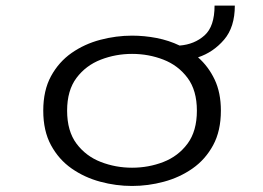

<svg xmlns="http://www.w3.org/2000/svg" viewBox="-20 -636 915 668"><path d="M439.5 11Q383.5 11 328.8 -3.8Q274 -18.5 229.2 -49.8Q184.5 -81 157.5 -130.8Q130.5 -180.5 130.5 -251Q130.5 -321.5 157.5 -371Q184.5 -420.5 229.2 -451.8Q274 -483 329 -497.5Q384 -512 439.5 -512Q482 -512 524.8 -503.8Q567.5 -495.5 605 -477.5Q656.5 -481.5 691.5 -512.8Q726.5 -544 726.5 -616.5H797Q797 -541.5 759.5 -497.8Q722 -454 669 -436.5Q705 -405 726.8 -359.2Q748.5 -313.5 748.5 -251Q748.5 -180.5 721.5 -130.8Q694.5 -81 649.8 -49.8Q605 -18.5 550.2 -3.8Q495.5 11 439.5 11ZM439.5 -52.5Q497 -52.5 548.5 -72.5Q600 -92.5 632.5 -136.2Q665 -180 665 -251Q665 -321.5 632.5 -365Q600 -408.5 548.5 -428.5Q497 -448.5 439.5 -448.5Q382.5 -448.5 330.8 -428.5Q279 -408.5 246.2 -365Q213.5 -321.5 213.5 -251Q213.5 -180 246.2 -136.2Q279 -92.5 330.8 -72.5Q382.5 -52.5 439.5 -52.5Z"/></svg>

Font: Trispace SemiExpanded Light
Style: Regular
Weight: 300
Width: 6
Designer: Tyler Finck
Foundry: Etcetera Type Company
Version: Version 1.210; ttfautohint (v1.8.3)